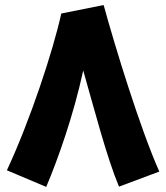

<svg xmlns="http://www.w3.org/2000/svg" viewBox="-20 -709 651 752"><path d="M161 23C208 -88 268 -258 306 -433C349 -282 398 -93 446 22L604 -37C529 -205 431 -525 386 -689L385 -688V-689L220 -656C188 -510 98 -237 7 -42Z"/></svg>

Font: Noto Sans Arabic UI SmCn Bk
Style: Regular
Weight: 900
Width: 4
Designer: Monotype Design Team, Nadine Chahine and Nizar Qandah
Foundry: Monotype Imaging Inc.
Version: Version 2.010